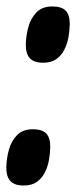

<svg xmlns="http://www.w3.org/2000/svg" viewBox="-38 -571 237 596"><path d="M-18.4 -52Q-17.8 -78.7 -10.5 -105.8Q-3.2 -132.8 14.7 -151.3Q32.5 -169.8 64 -169.8Q93 -169.8 105.7 -156.4Q118.3 -143 118 -114.3Q117.7 -94.8 113.9 -73.9Q110.1 -52.9 100.9 -35Q91.7 -17.1 76 -6.1Q60.2 4.9 36 4.9Q7 4.9 -5.8 -9Q-18.7 -22.9 -18.4 -52ZM42.1 -433.2Q42.7 -459.9 50 -486.9Q57.3 -514 75.1 -532.5Q93 -551 124.5 -551Q153.5 -551 166.2 -537.6Q178.8 -524.2 178.5 -495.5Q178.2 -476 174.4 -455Q170.6 -434.1 161.4 -416.2Q152.2 -398.3 136.5 -387.3Q120.7 -376.3 96.5 -376.3Q67.5 -376.3 54.6 -390.2Q41.8 -404.1 42.1 -433.2Z"/></svg>

Font: Georama ExtraCondensed Thin
Style: Italic
Weight: 100
Width: 2
Italic angle: -9°
Designer: Jean-Baptiste Levee
Foundry: Production Type
Version: Version 1.001